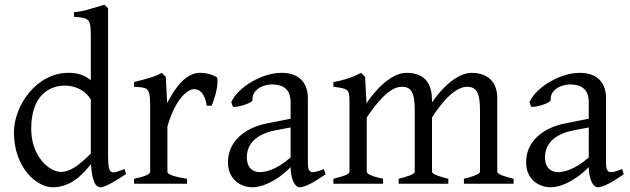

<svg xmlns="http://www.w3.org/2000/svg" viewBox="-20 -777 2664 812"><path d="M112 -232C112 -382 197 -415 254 -415C304 -415 345 -390 364 -356V-127L334 -99C311 -79 276 -50 238 -50C188 -50 112 -116 112 -232ZM513 -41 507 -62C485 -54 470 -48 460 -48C441 -48 437 -66 437 -124V-742L422 -757L364 -740C344 -733 320 -728 293 -725V-706C359 -701 364 -697 364 -622V-438C334 -461 307 -469 269 -469C135 -469 39 -331 39 -217C39 -69 134 15 203 15C283 15 333 -44 365 -83C367 -47 373 15 405 15C427 15 482 -20 513 -41Z M687 -341 681 -452 664 -469C643 -457 630 -451 547 -430V-410C599 -406 615 -412 615 -335V-51C615 -39 590 -30 547 -21V0H771V-21C754 -24 688 -33 688 -51V-242C724 -367 778 -400 800 -400C838 -400 850 -359 854 -330H875C883 -347 900 -397 900 -434C900 -443 899 -449 896 -451C872 -465 847 -469 826 -469C766 -469 721 -407 687 -341Z M1024 -112C1024 -181 1082 -215 1151 -227L1209 -238V-111C1148 -58 1103 -49 1077 -49C1064 -49 1024 -55 1024 -112ZM1357 -40 1350 -62C1322 -51 1312 -49 1302 -49C1286 -49 1282 -66 1282 -87V-362C1282 -430 1242 -469 1171 -469C1088 -469 987 -409 958 -345L965 -326C967 -325 969 -325 972 -325C993 -325 1048 -342 1048 -354V-360C1048 -390 1078 -417 1127 -420C1173 -420 1209 -405 1209 -343V-275L1109 -255C1020 -238 944 -182 944 -91C944 -18 998 15 1048 15C1080 15 1141 -2 1209 -70C1210 -22 1225 15 1248 15C1270 15 1313 -9 1357 -40Z M2083 -51V-362C2083 -448 2022 -469 1975 -469C1911 -469 1844 -399 1807 -344V-353C1807 -413 1785 -469 1699 -469C1634 -469 1566 -395 1530 -340L1524 -452L1507 -469C1464 -446 1420 -435 1390 -430V-410C1454 -402 1458 -399 1458 -347V-51C1458 -39 1433 -32 1390 -21V0H1600V-21C1539 -34 1531 -45 1531 -51V-280C1576 -347 1629 -410 1679 -410C1720 -410 1734 -386 1734 -309V-51C1734 -39 1694 -28 1666 -21V0H1876V-21C1844 -29 1807 -39 1807 -51V-280C1874 -385 1925 -410 1955 -410C1999 -410 2010 -379 2010 -309V-51C2010 -39 1970 -28 1942 -21V0H2152V-21C2117 -30 2083 -39 2083 -51Z M2285 -112C2285 -181 2343 -215 2412 -227L2470 -238V-111C2409 -58 2364 -49 2338 -49C2325 -49 2285 -55 2285 -112ZM2618 -40 2611 -62C2583 -51 2573 -49 2563 -49C2547 -49 2543 -66 2543 -87V-362C2543 -430 2503 -469 2432 -469C2349 -469 2248 -409 2219 -345L2226 -326C2228 -325 2230 -325 2233 -325C2254 -325 2309 -342 2309 -354V-360C2309 -390 2339 -417 2388 -420C2434 -420 2470 -405 2470 -343V-275L2370 -255C2281 -238 2205 -182 2205 -91C2205 -18 2259 15 2309 15C2341 15 2402 -2 2470 -70C2471 -22 2486 15 2509 15C2531 15 2574 -9 2618 -40Z"/></svg>

Font: Temporarium
Style: Regular
Weight: 400
Version: Version 1.1